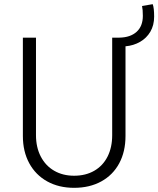

<svg xmlns="http://www.w3.org/2000/svg" viewBox="-20 -902 767 930"><path d="M90.8 -243.2V-719.7H154.3V-247.1Q154.3 -188.5 177.5 -143.8Q200.7 -99.1 242.4 -75Q284.2 -50.8 338.9 -50.8Q395 -50.8 436.8 -75Q478.5 -99.1 501 -143.6Q523.4 -188 523.4 -247.1V-719.7H558.6Q611.8 -720.7 641.8 -748Q671.9 -775.4 671.9 -825.2Q671.9 -856 668 -873L719.7 -881.8Q726.6 -863.8 726.6 -821.3Q726.6 -779.8 708.3 -748.5Q689.9 -717.3 658.4 -699.2Q627 -681.2 587.9 -677.7V-243.2Q587.9 -167.5 557.4 -110.8Q526.9 -54.2 470.5 -23.2Q414.1 7.8 338.9 7.8Q265.1 7.8 209 -23.2Q152.8 -54.2 121.8 -111.1Q90.8 -168 90.8 -243.2Z"/></svg>

Font: Reddit Sans Fudge Light
Style: Regular
Weight: 300
Designer: Stephen Hutchings
Foundry: Reddit
Version: Version 1.013